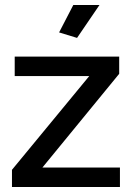

<svg xmlns="http://www.w3.org/2000/svg" viewBox="-20 -750 533 770"><path d="M28 -69 338 -445H39V-523H458V-454L150 -78H461V0H28ZM289 -598 217 -620 274 -730H379Z"/></svg>

Font: Raleway Thin SemiBold
Style: Regular
Weight: 600
Version: Version 4.026